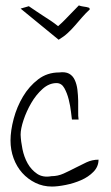

<svg xmlns="http://www.w3.org/2000/svg" viewBox="-20 -683 406 705"><path d="M18.6 -167Q18.6 -203.1 30.3 -247.1Q42 -291 64.5 -328.6Q86.9 -366.2 120.1 -391.6Q153.3 -417 197.3 -417Q219.7 -419.9 233.4 -412.6Q247.1 -405.3 254.4 -389.6Q261.7 -374 264.2 -354Q266.6 -334 267.1 -313Q267.6 -292 267.1 -273.9Q266.6 -255.9 268.6 -244.1H244.1Q243.2 -250 240.7 -272Q238.3 -293.9 232.4 -317.4Q226.6 -340.8 216.3 -359.4Q206.1 -377.9 187.5 -377.9Q160.2 -377.9 136.2 -356.4Q112.3 -335 94.7 -304.7Q77.1 -274.4 66.4 -242.2Q55.7 -210 55.7 -188.5Q56.6 -164.1 62.5 -135.3Q68.4 -106.4 81.5 -83Q94.7 -59.6 116.2 -44.9Q137.7 -30.3 168.9 -36.1Q192.4 -36.1 213.9 -45.9Q235.4 -55.7 255.9 -66.4Q276.4 -77.1 297.4 -86.9Q318.4 -96.7 341.8 -96.7Q341.8 -71.3 323.2 -52.2Q304.7 -33.2 277.8 -21.5Q251 -9.8 221.2 -3.9Q191.4 2 170.9 2Q137.7 2 109.9 -11.7Q82 -25.4 61.5 -48.3Q41 -71.3 29.8 -102.1Q18.6 -132.8 18.6 -167ZM193.4 -586.9Q210 -601.6 218.3 -610.4Q226.6 -619.1 233.4 -626Q240.2 -632.8 247.6 -640.6Q254.9 -648.4 269.5 -663.1Q277.3 -660.2 284.7 -659.2Q292 -658.2 297.4 -657.2Q302.7 -656.2 306.2 -654.8Q309.6 -653.3 309.6 -648.4Q293.9 -633.8 280.8 -618.7Q267.6 -603.5 255.4 -589.4Q243.2 -575.2 229 -562Q214.8 -548.8 195.3 -537.1L55.7 -651.4L85.9 -660.2Q100.6 -650.4 113.3 -641.6Q126 -632.8 139.2 -624.5Q152.3 -616.2 165.5 -607.4Q178.7 -598.6 193.4 -586.9Z"/></svg>

Font: Annie Use Your Telescope
Style: Regular
Weight: 400
Designer: Kimberly Geswein
Foundry: Kimberly Geswein
Version: Version 1.002 2001